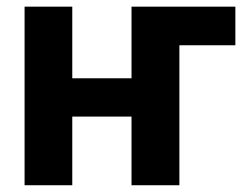

<svg xmlns="http://www.w3.org/2000/svg" viewBox="-20 -548 746 568"><path d="M193.8 -316.4H369.1V-528.3H676.3V-414.1H510.7V0H369.1V-203.1H193.8V0H52.7V-528.3H193.8Z"/></svg>

Font: Roboto-o
Style: o-Bold
Weight: 700
Designer: Google
Version: Version 2.134; 2016; ttfautohint (v1.6)